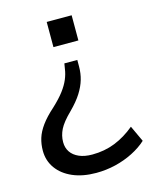

<svg xmlns="http://www.w3.org/2000/svg" viewBox="-104 -558 656 818"><g transform="rotate(-15 223.5 -149.0)"><path d="M219 189Q160 189 116 170Q72 151 47.5 117Q23 83 23 39Q23 10 31 -16Q39 -42 59 -69.5Q79 -97 114 -128Q146 -158 164 -182Q182 -206 191.5 -228.5Q201 -251 204 -273L208 -297H265V-268Q265 -238 257 -210.5Q249 -183 231 -154.5Q213 -126 181 -94Q143 -57 129.5 -30Q116 -3 116 26Q116 51 128.5 69.5Q141 88 165 98.5Q189 109 223 109Q277 109 323.5 90.5Q370 72 412 37L445 108Q419 132 382.5 150.5Q346 169 304.5 179Q263 189 219 189ZM181 -376V-487H291V-376Z"/></g></svg>

Font: Nunito Sans 12pt ExtraLight 12pt Medium
Style: Regular
Weight: 500
Version: Version 3.101;gftools[0.9.27]